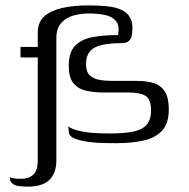

<svg xmlns="http://www.w3.org/2000/svg" viewBox="-20 -526 702 712"><path d="M16 131Q19 132 25.5 134Q32 136 41.5 136.5Q51 137 61 137Q87 137 103.5 121.5Q120 106 120 68Q120 25 120 -13Q120 -51 120 -87Q120 -123 120 -158.5Q120 -194 120 -232Q120 -270 120 -313Q115 -313 101.5 -313Q88 -313 74.5 -313Q61 -313 56 -313Q56 -316 56 -319Q56 -322 56 -329.5Q56 -337 56 -352Q61 -352 74.5 -352Q88 -352 101.5 -352Q115 -352 120 -352V-404Q120 -445 145.5 -466.5Q171 -488 213 -497Q255 -506 307 -506Q348 -506 379.5 -502.5Q411 -499 432.5 -488.5Q454 -478 464 -457.5Q474 -437 470 -405Q469 -387 462 -378.5Q455 -370 446 -368Q437 -366 429 -366Q406 -366 383 -363.5Q360 -361 341 -354Q322 -347 310.5 -331.5Q299 -316 299 -288Q299 -260 312.5 -247Q326 -234 348 -230Q370 -226 398 -226Q422 -226 445 -226Q468 -226 488 -226Q525 -226 551 -217.5Q577 -209 591.5 -186Q606 -163 606 -120Q606 -68 580.5 -41Q555 -14 511 -4.5Q467 5 411 5Q392 5 365 4.5Q338 4 310.5 0.5Q283 -3 262.5 -10Q242 -17 236 -30L233 -57Q249 -46 277 -40Q305 -34 334.5 -32.5Q364 -31 386 -31Q436 -31 470 -37Q504 -43 522 -61.5Q540 -80 540 -117Q540 -159 519 -171Q498 -183 458 -183Q442 -183 427 -183Q412 -183 397 -183Q382 -183 365 -183Q331 -183 301.5 -189Q272 -195 253.5 -216Q235 -237 235 -282Q235 -333 259 -357Q283 -381 324.5 -388.5Q366 -396 418 -396Q424 -431 410 -448Q396 -465 369 -470.5Q342 -476 309 -476Q282 -476 254.5 -469Q227 -462 208 -442Q189 -422 189 -384V68Q189 92 183 109Q177 126 166.5 137.5Q156 149 143 155Q130 161 115.5 163.5Q101 166 88 166Q69 166 52.5 164.5Q36 163 26 155Q16 147 16 131Z"/></svg>

Font: Genos
Style: Regular
Weight: 400
Designer: Robert E. Leuschke
Foundry: Robert E. Leuschke
Version: Version 1.010